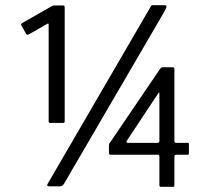

<svg xmlns="http://www.w3.org/2000/svg" viewBox="-20 -720 816 742"><path d="M174 -245Q168 -245 168 -251V-625Q168 -631 163 -628L91 -587Q84 -584 81 -589L63 -621Q59 -627 66 -631L178 -695Q183 -697 185 -698Q187 -699 191 -699H223Q230 -699 230 -692V-251Q230 -245 224 -245ZM602 2Q596 2 596 -4V-115Q596 -122 589 -122H408Q401 -122 401 -128V-158Q401 -163 403.5 -167Q406 -171 408 -173L598 -453Q601 -457 603 -458.5Q605 -460 609 -460H648Q654 -460 654 -453V-175Q654 -168 661 -168H706Q710 -168 710 -164V-127Q710 -122 706 -122H661Q654 -122 654 -115V-4Q654 2 649 2ZM474 -168H589Q596 -168 596 -175V-359Q596 -362 594.5 -362.5Q593 -363 592 -360L470 -176Q468 -172 469 -170Q470 -168 474 -168ZM170 0Q163 0 162.5 -3.5Q162 -7 165 -11L561 -692Q564 -698 566 -699Q568 -700 574 -700H614Q621 -700 623 -697Q625 -694 618 -680L228 -11Q225 -6 221.5 -3Q218 0 212 0Z"/></svg>

Font: Glory Thin Medium
Style: Regular
Weight: 500
Version: Version 1.011